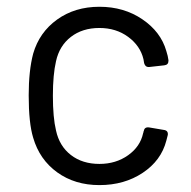

<svg xmlns="http://www.w3.org/2000/svg" viewBox="-20 -534 560 562"><path d="M271 7.8Q199.2 7.8 147.5 -29.5Q95.7 -66.9 77.1 -130.9Q64 -173.8 64 -254.9Q64 -327.1 77.1 -377Q95.2 -439.5 147.2 -476.8Q199.2 -514.2 271 -514.2Q342.8 -514.2 396.7 -477.5Q450.7 -440.9 466.8 -384.8Q471.7 -369.6 473.1 -357.9V-356Q473.1 -344.2 460.9 -342.8L417 -337.9H414.1Q405.3 -337.9 401.9 -349.1Q401.9 -351.1 399.9 -360.8Q390.6 -399.9 355.2 -426Q319.8 -452.1 271 -452.1Q221.2 -452.1 187.5 -426Q153.8 -399.9 144 -355Q134.8 -315.4 134.8 -253.9Q134.8 -189.9 144 -151.9Q153.8 -106.4 187.5 -80.3Q221.2 -54.2 271 -54.2Q319.3 -54.2 355 -79.6Q390.6 -105 398.9 -144Q399.9 -145 399.9 -148.9L400.9 -149.9Q402.3 -162.6 416 -161.1L459 -153.8Q472.7 -152.3 471.2 -139.2L466.8 -122.1Q451.7 -64 397.7 -28.1Q343.8 7.8 271 7.8Z"/></svg>

Font: Barlow
Style: Regular
Weight: 400
Designer: Jeremy Tribby
Foundry: Jeremy Tribby
Version: Version 1.101